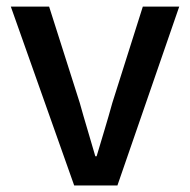

<svg xmlns="http://www.w3.org/2000/svg" viewBox="-20 -570 585 590"><path d="M208 0 13.2 -549.8H130.9L225.1 -253.9Q236.3 -213.4 248.8 -171.9Q261.2 -130.4 272.9 -89.8H276.9Q289.1 -130.4 301.5 -171.9Q314 -213.4 325.2 -253.9L418.9 -549.8H530.8L340.8 0Z"/></svg>

Font: `nÑOS CN Medium
Style: Regular
Weight: 500
Designer: Ryoko NISHIZUKA ?XZm?[P (kana & ideographs); Paul D. Hunt (Latin, Greek & Cyrillic); Wenlong ZHANG _ e??? (bopomofo); Sa
Foundry: Adobe Systems Incorporated
Version: Version 1.004 June 21, 2023